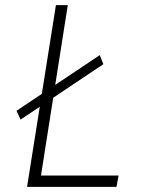

<svg xmlns="http://www.w3.org/2000/svg" viewBox="-20 -725 547 745"><path d="M85 0 197 -705H243L139 -44H440L432 0ZM60 -261 44 -295 367 -511 381 -476Z"/></svg>

Font: Nunito Sans 7pt Condensed ExtraLight
Style: Italic
Weight: 250
Width: 3
Italic angle: -9°
Designer: Vernon Adams
Foundry: Vernon Adams
Version: Version 3.101;gftools[0.9.27]